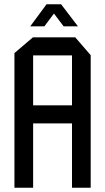

<svg xmlns="http://www.w3.org/2000/svg" viewBox="-20 -884 495 904"><path d="M48 0V-634.1L135 -708.3H136V0ZM136 -302.9V-388.1H319V-302.9ZM319 0V-623.1H407V0ZM136 -623.1V-708.3H334.2L407 -624.1V-623.1ZM279.6 -760 207.8 -854.7 267.7 -863.9 346.2 -761V-760ZM123.1 -760V-761L199.1 -863.9H266.9L188.8 -760Z"/></svg>

Font: Foldit Thin
Style: Regular
Weight: 100
Designer: Sophia Tai
Foundry: Sophia Tai
Version: Version 1.003